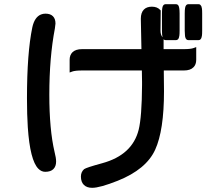

<svg xmlns="http://www.w3.org/2000/svg" viewBox="-20 -813 1040 914"><path d="M196.3 -748Q219.7 -748 231.9 -735.8Q244.1 -723.6 244.1 -701.2V-700.7L241.2 -677.2Q214.8 -539.1 214.8 -362.3Q214.8 -196.3 239.7 -89.8Q247.1 -61.5 247.1 -43.9Q247.1 -21 234.1 -8.1Q221.2 4.9 195.3 4.9Q177.2 4.9 162.6 -9.8Q123 -49.3 112.3 -207.5Q108.4 -267.1 108.4 -344.7Q108.4 -560.5 133.8 -682.6Q144.5 -731.9 175.3 -744.1Q185.1 -748 196.3 -748ZM753.9 -635.7Q751 -645.5 751 -667V-749Q751 -765.6 752.7 -775.4Q754.4 -785.2 758.5 -789.1Q762.7 -793 767.6 -793H818.4Q823.2 -793 827.6 -789.1Q835 -781.2 835 -749V-667Q835 -649.9 833.7 -642.6Q832.5 -635.3 831.1 -631.8Q829.6 -628.4 827.9 -626.5Q826.2 -624.5 824.7 -624Q821.8 -622.1 818.4 -622.1H767.6Q762.7 -622.1 758.8 -626V-579.1H855.5Q888.2 -579.1 902.3 -584.5L914.1 -588.9V-528.3Q914.1 -505.4 900.9 -492.7Q886.2 -477.5 855.5 -477.5H759.8V-467.8L760.7 -378.9Q760.7 -192.4 718.8 -100.6Q676.3 -6.8 540.5 47.4Q455.6 81.1 418.9 81.1Q393.1 81.1 379.2 67.1Q365.2 53.2 365.2 27.3Q365.2 5.9 380.4 -7.8Q386.2 -11.7 406 -18.3Q425.8 -24.9 466.8 -36.1Q609.9 -75.2 640.1 -195.3Q655.3 -256.8 656.2 -407.2V-423.8Q655.8 -450.7 655.3 -477.5H371.1Q337.4 -477.5 323.2 -472.2L311.5 -467.8V-528.3Q311.5 -550.8 324.7 -564Q339.8 -579.1 371.1 -579.1H653.3L650.4 -723.6Q650.4 -752.9 665 -767.6Q678.7 -781.2 703.1 -781.2Q728.5 -781.2 742.7 -765.6L745.1 -763.2L744.1 -667Q744.1 -646.5 753.9 -635.7ZM859.4 -749Q859.4 -765.6 861.1 -775.4Q862.8 -785.2 866.9 -789.1Q871.1 -793 876 -793H925.8Q930.7 -793 933.8 -789.8Q937 -786.6 938.5 -783.4Q939.9 -780.3 941.2 -772.9Q942.4 -765.6 942.4 -749V-667Q942.4 -649.9 941.2 -642.6Q939.9 -635.3 938.5 -631.8Q937 -628.4 935.3 -626.7Q933.6 -625 932.6 -624.3Q931.6 -623.5 930.7 -623Q928.2 -622.1 925.8 -622.1H876Q871.1 -622.1 867.9 -625.2Q864.7 -628.4 863.3 -631.8Q861.8 -635.3 861.1 -639.4Q860.4 -643.6 860.4 -647.5Q859.4 -655.3 859.4 -667Z"/></svg>

Font: YuPearl-SemiBold
Style: SemiBold
Weight: 600
Designer: Max Yao
Foundry: Max-Everyday
Version: Version 1.011; ttfautohint (v1.8.3)